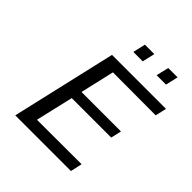

<svg xmlns="http://www.w3.org/2000/svg" viewBox="-234 -1040 1197 1197"><g transform="rotate(45 365.0 -441.5)"><path d="M540 -800 560 -883H642L623 -800ZM335 -800 354 -883H437L418 -800ZM94 0 254 -693H730L713 -619L335 -620L283 -395H631L615 -325H267L209 -76L602 -77L585 0Z"/></g></svg>

Font: Coval
Style: Book Italic
Weight: 350
Foundry: Context Ltd
Version: Version 001.000